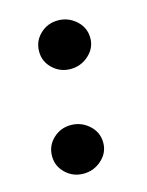

<svg xmlns="http://www.w3.org/2000/svg" viewBox="-73 -442 384 500"><g transform="rotate(-15 119.5 -191.5)"><path d="M130 -262Q102 -262 82 -281Q62 -300 62 -327Q62 -355 82 -374Q102 -393 130 -393Q158 -393 179 -374Q200 -355 200 -327Q200 -300 179 -281Q158 -262 130 -262ZM92 10Q64 10 44 -9Q24 -28 24 -55Q24 -83 44 -102Q64 -121 92 -121Q120 -121 141 -102Q162 -83 162 -55Q162 -28 141 -9Q120 10 92 10Z"/></g></svg>

Font: Alumni Sans Thin ExtraBold
Style: Italic
Weight: 800
Italic angle: -8°
Version: Version 1.016